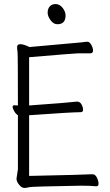

<svg xmlns="http://www.w3.org/2000/svg" viewBox="-20 -915 540 943"><path d="M101 8Q89 8 80 -1Q61 -20 61 -37L68 -84V-349Q57 -356 49.5 -369.5Q42 -383 42 -390Q42 -398 50 -398Q57 -397 68 -397Q68 -649 66 -661Q64 -673 64 -684Q64 -698 80 -698Q96 -698 125 -684Q366 -705 381 -707Q400 -710 410 -710Q420 -710 428.5 -694.5Q437 -679 437 -667Q437 -654 425 -653H362Q348 -653 123 -634V-397Q319 -411 358 -416Q373 -416 380.5 -402Q388 -388 388 -376Q388 -364 376 -364Q331 -364 123 -349V-51Q403 -57 427 -59H435Q448 -59 456 -42.5Q464 -26 464 -13Q464 0 453 0Q427 -3 378 -3Q132 1 122 4.5Q112 8 101 8ZM262 -796Q243 -796 228.5 -815.5Q214 -835 214 -853Q214 -871 224 -883Q234 -895 253 -895Q273 -895 287.5 -876.5Q302 -858 302 -839Q302 -796 262 -796Z"/></svg>

Font: LXGW WenKai Mono TC Light
Style: Regular
Weight: 300
Designer: LXGW / Fontworks Inc.
Foundry: LXGW / Fontworks Inc.
Version: Version 1.330